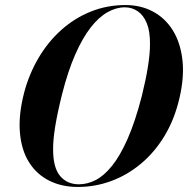

<svg xmlns="http://www.w3.org/2000/svg" viewBox="-20 -731 745 761"><path d="M477 -711Q538 -711 586.2 -685.2Q634.5 -659.5 664.8 -611Q695 -562.5 703 -494.2Q711 -426 691 -341Q671.5 -257.5 632 -192.2Q592.5 -127 538.5 -82Q484.5 -37 420.8 -13.5Q357 10 289 10Q224.5 10 174.5 -15.2Q124.5 -40.5 94.5 -88.8Q64.5 -137 58.8 -207.2Q53 -277.5 76.5 -367Q96.5 -440.5 134 -503.5Q171.5 -566.5 223.8 -613Q276 -659.5 340.2 -685.2Q404.5 -711 477 -711ZM293 -0.5Q325.5 -0.5 358.5 -17Q391.5 -33.5 423.5 -73Q455.5 -112.5 485.5 -180Q515.5 -247.5 542 -350Q558.5 -417 566.5 -467.8Q574.5 -518.5 574.5 -555.5Q575 -606.5 562 -638.5Q549 -670.5 526.2 -686.2Q503.5 -702 474.5 -702Q440.5 -702 406 -682.5Q371.5 -663 339.2 -621.8Q307 -580.5 278 -514.5Q249 -448.5 225.5 -355.5Q207.5 -283 199 -230.8Q190.5 -178.5 190.5 -141.5Q190 -67.5 217.8 -34Q245.5 -0.5 293 -0.5Z"/></svg>

Font: Fraunces 120pt SemiBold
Style: Italic
Weight: 600
Italic angle: -16°
Version: Version 1.000;[b76b70a41]